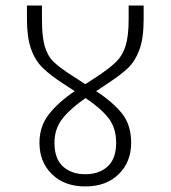

<svg xmlns="http://www.w3.org/2000/svg" viewBox="-20 -654 614 691"><path d="M365 -352 326 -326Q387 -286 419.5 -245Q452 -204 452 -140Q452 -71 407 -27Q362 17 287 17Q212 17 167 -27Q122 -71 122 -140Q122 -200 156.5 -243.5Q191 -287 249 -326L209 -352Q161 -383 133.5 -410Q106 -437 91.5 -478.5Q77 -520 77 -585V-634H131V-585Q131 -522 141 -487.5Q151 -453 173 -431.5Q195 -410 244 -379L287 -351L330 -379Q375 -409 398 -431.5Q421 -454 432 -489Q443 -524 443 -585V-634H497V-585Q497 -516 481.5 -474.5Q466 -433 440 -408.5Q414 -384 365 -352ZM288 -301Q235 -265 205.5 -228Q176 -191 176 -140Q176 -83 206.5 -55Q237 -27 287 -27Q337 -27 367.5 -55Q398 -83 398 -140Q398 -194 370 -229.5Q342 -265 288 -301Z"/></svg>

Font: Biryani UltraLight
Style: Regular
Weight: 250
Designer: Dan Reynolds and Mathieu Réguer
Foundry: Dan Reynolds and Mathieu Réguer
Version: Version 1.003; ttfautohint (v1.1) -l 5 -r 5 -G 72 -x 0 -D la